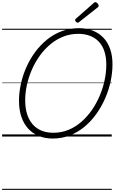

<svg xmlns="http://www.w3.org/2000/svg" viewBox="-20 -1279 1074 1799"><path d="M474 19Q402 19 343.5 -5Q285 -29 243.5 -74.5Q202 -120 180 -185.5Q158 -251 158 -335Q158 -412 175.5 -492Q193 -572 226.5 -648Q260 -724 309 -790.5Q358 -857 420 -907.5Q482 -958 558 -986.5Q634 -1015 720 -1015Q793 -1015 851 -991.5Q909 -968 950 -924.5Q991 -881 1012.5 -818.5Q1034 -756 1034 -677Q1034 -600 1017 -518.5Q1000 -437 966 -359Q932 -281 883.5 -212.5Q835 -144 772.5 -92Q710 -40 635 -10.5Q560 19 474 19ZM480 -35Q556 -35 622 -62.5Q688 -90 743 -138Q798 -186 841.5 -249Q885 -312 915 -383.5Q945 -455 960.5 -529Q976 -603 976 -673Q976 -743 958.5 -797Q941 -851 907 -887.5Q873 -924 824 -943Q775 -962 713 -962Q639 -962 573 -936Q507 -910 451.5 -863.5Q396 -817 352.5 -756.5Q309 -696 278.5 -626Q248 -556 232 -483Q216 -410 216 -339Q216 -266 234 -209.5Q252 -153 286 -114Q320 -75 369 -55Q418 -35 480 -35ZM709 -1066Q701 -1066 692.5 -1074.5Q684 -1083 684 -1090Q684 -1093 684.5 -1096Q685 -1099 690 -1103L857 -1250Q862 -1253 865 -1256Q868 -1259 873 -1259Q879 -1259 886.5 -1253.5Q894 -1248 899 -1240.5Q904 -1233 904 -1226Q904 -1222 903 -1218.5Q902 -1215 897 -1211L722 -1073Q718 -1070 715 -1068Q712 -1066 709 -1066ZM0 490H1027V500H0ZM0 -20H1027V0H0ZM0 -505H1027V-500H0ZM0 -1010H1027V-1000H0Z"/></svg>

Font: Playwrite RO Guides
Style: Regular
Weight: 400
Designer: Veronika Burian, José Scaglione
Foundry: TypeTogether
Version: Version 1.003